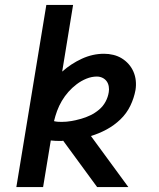

<svg xmlns="http://www.w3.org/2000/svg" viewBox="-20 -755 640 775"><path d="M46 0 167 -735H275L231 -466Q267 -498 310.5 -518Q354 -538 400 -538Q419 -538 437.5 -533.5Q456 -529 471.5 -519.5Q487 -510 499 -496.5Q511 -483 518.5 -466Q526 -449 528 -430Q530 -411 527 -392Q521 -359 506 -328Q491 -297 466 -273Q441 -249 410.5 -232.5Q380 -216 347 -206L498 0H372L235 -187Q232 -186 228.5 -186Q225 -186 222 -186Q212 -186 203 -186.5Q194 -187 185 -188L154 0ZM229 -263Q249 -263 268.5 -266.5Q288 -270 307.5 -275.5Q327 -281 345.5 -290Q364 -299 380 -312.5Q396 -326 406 -344.5Q416 -363 419 -383Q421 -394 419 -406Q417 -418 410.5 -427Q404 -436 393.5 -441Q383 -446 371 -446Q350 -446 329 -437.5Q308 -429 289.5 -415Q271 -401 256 -384Q241 -367 229.5 -347.5Q218 -328 210.5 -307.5Q203 -287 198 -266Q206 -264 213.5 -263.5Q221 -263 229 -263Z"/></svg>

Font: Iosevka Curly SmBdEx
Style: Italic
Weight: 600
Width: 7
Italic angle: -9°
Monospace: yes
Designer: Belleve Invis
Foundry: Belleve Invis
Version: Version 11.1.0; ttfautohint (v1.8.3)